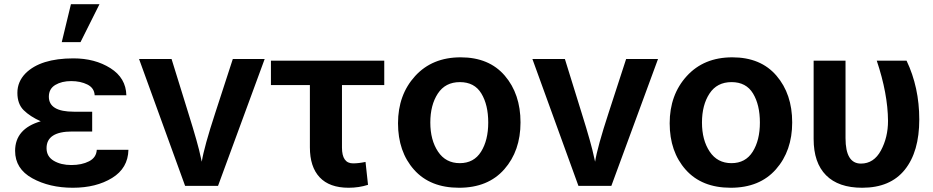

<svg xmlns="http://www.w3.org/2000/svg" viewBox="-20 -841 4374 900"><path d="M50.8 -133.8Q50.8 -237.3 170.9 -272.5Q121.1 -294.9 91.3 -324.2Q61.5 -353.5 61.5 -405.8Q61.5 -458 99.6 -497.1Q169.9 -567.4 324.2 -567.4Q424.8 -567.4 497.6 -521.5Q570.3 -475.6 572.3 -394.5H423.8Q421.9 -428.7 389.6 -444.8Q357.4 -460.9 313.5 -460.9Q269.5 -460.9 239.3 -442.9Q209 -424.8 209 -387.7Q209 -317.4 326.2 -317.4H412.1V-224.6H318.4Q198.2 -224.6 198.2 -146.5Q198.2 -107.4 231.9 -87.4Q265.6 -67.4 314.5 -67.4Q363.3 -67.4 397.5 -85Q431.6 -102.5 433.6 -138.7H582Q580.1 -52.7 505.4 -6.8Q430.7 39.1 321.3 39.1Q211.9 39.1 131.3 -5.4Q50.8 -49.8 50.8 -133.8ZM269.5 -643.6 312.5 -821.3H446.3L357.4 -643.6Z M631.8 -564.5H784.2L862.3 -312.5Q909.2 -163.1 920.9 -104.5L925.8 -83Q936.5 -151.4 989.3 -312.5L1071.3 -564.5H1220.7L1002 30.3H847.7Z M1250 -442.4V-556.6H1781.2V-442.4H1583V-149.4Q1583 -75.2 1634.8 -75.2Q1661.1 -75.2 1693.4 -82L1705.1 25.4Q1662.1 39.1 1614.3 39.1Q1524.4 39.1 1478.5 -9.8Q1432.6 -58.6 1432.6 -150.4V-442.4Z M1920.9 -45.4Q1845.7 -129.9 1845.7 -263.2Q1845.7 -396.5 1925.8 -484.4Q2005.9 -572.3 2139.2 -572.3Q2272.5 -572.3 2346.2 -486.3Q2419.9 -400.4 2419.9 -267.1Q2419.9 -133.8 2343.8 -47.4Q2267.6 39.1 2131.8 39.1Q1996.1 39.1 1920.9 -45.4ZM2032.2 -402.3Q1997.1 -348.6 1997.1 -266.6Q1997.1 -184.6 2033.2 -130.4Q2069.3 -76.2 2135.3 -76.2Q2201.2 -76.2 2234.9 -129.9Q2268.6 -183.6 2268.6 -266.6Q2268.6 -349.6 2236.3 -402.8Q2204.1 -456.1 2135.7 -456.1Q2067.4 -456.1 2032.2 -402.3Z M2475.6 -564.5H2627.9L2706.1 -312.5Q2752.9 -163.1 2764.6 -104.5L2769.5 -83Q2780.3 -151.4 2833 -312.5L2915 -564.5H3064.5L2845.7 30.3H2691.4Z M3194.3 -45.4Q3119.1 -129.9 3119.1 -263.2Q3119.1 -396.5 3199.2 -484.4Q3279.3 -572.3 3412.6 -572.3Q3545.9 -572.3 3619.6 -486.3Q3693.4 -400.4 3693.4 -267.1Q3693.4 -133.8 3617.2 -47.4Q3541 39.1 3405.3 39.1Q3269.5 39.1 3194.3 -45.4ZM3305.7 -402.3Q3270.5 -348.6 3270.5 -266.6Q3270.5 -184.6 3306.6 -130.4Q3342.8 -76.2 3408.7 -76.2Q3474.6 -76.2 3508.3 -129.9Q3542 -183.6 3542 -266.6Q3542 -349.6 3509.8 -402.8Q3477.5 -456.1 3409.2 -456.1Q3340.8 -456.1 3305.7 -402.3Z M3793.9 -189.5V-556.6H3943.4V-193.4Q3943.4 -74.2 4015.6 -74.2Q4076.2 -74.2 4109.4 -135.7Q4142.6 -197.3 4142.6 -274.4Q4141.6 -402.3 4089.8 -556.6H4229.5Q4289.1 -431.6 4289.1 -280.8Q4289.1 -129.9 4221.2 -45.4Q4153.3 39.1 4021.5 39.1Q3910.2 39.1 3852.1 -19.5Q3793.9 -78.1 3793.9 -189.5Z"/></svg>

Font: GenEi M Gothic v2 Bold
Style: Regular
Weight: 700
Version: Version 2.0